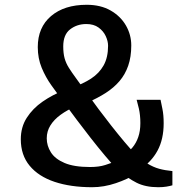

<svg xmlns="http://www.w3.org/2000/svg" viewBox="-20 -775 789 803"><path d="M471.5 -103.5Q478 -107.5 482.5 -111.5Q487 -115.5 490.2 -119.2Q493.5 -123 496 -125.5Q518 -139 533.8 -157.8Q549.5 -176.5 558.2 -201.8Q567 -227 567 -260Q567 -294 560.8 -321Q554.5 -348 551.5 -357.5H651.5Q654 -345 659.2 -319.8Q664.5 -294.5 664.5 -259.5Q664.5 -192.5 638.8 -145Q613 -97.5 566.5 -68Q563.5 -65.5 560.2 -61.2Q557 -57 553.8 -53Q550.5 -49 546.5 -47Q515 -26 464.8 -9Q414.5 8 365.5 8Q275.5 8 208.2 -14.5Q141 -37 104 -81.8Q67 -126.5 67 -192.5Q67 -243.5 92 -282.5Q117 -321.5 158.2 -350Q199.5 -378.5 249 -398Q251.5 -399 257.8 -401Q264 -403 270.8 -405Q277.5 -407 280 -408Q326.5 -424 360.8 -446.2Q395 -468.5 413.5 -501.8Q432 -535 432 -583.5Q432 -603 422.2 -624Q412.5 -645 392.2 -659.8Q372 -674.5 341 -674.5Q302 -674.5 273.2 -652.2Q244.5 -630 244.5 -581Q244.5 -552 250.2 -531.2Q256 -510.5 267.8 -491.8Q279.5 -473 297.2 -449Q315 -425 339.5 -389L355.5 -369Q368.5 -350.5 392.2 -318.8Q416 -287 444.2 -251Q472.5 -215 499.5 -182.8Q526.5 -150.5 546 -131Q574 -105 597.5 -90.5Q621 -76 645.5 -69.2Q670 -62.5 701 -59.5V0Q691 3 676.2 5.5Q661.5 8 642 8Q588.5 8 551.2 -10.8Q514 -29.5 471 -66Q448 -89.5 418.5 -124.8Q389 -160 358.5 -199Q328 -238 301 -274Q274 -310 255 -336L241.5 -354Q219.5 -384 195.2 -417.8Q171 -451.5 154.5 -491.2Q138 -531 138 -578Q138 -660.5 193.5 -707.8Q249 -755 342.5 -755Q401 -755 442.8 -731Q484.5 -707 506.8 -668.2Q529 -629.5 529 -585Q529 -537 516.2 -500.2Q503.5 -463.5 479.8 -435.8Q456 -408 422 -386.2Q388 -364.5 345.5 -346Q341 -344 331 -341Q321 -338 311.2 -335Q301.5 -332 296.5 -330Q261 -315 233.5 -295Q206 -275 190.8 -250.5Q175.5 -226 175.5 -196.5Q175.5 -165.5 192.8 -138Q210 -110.5 249.8 -93.5Q289.5 -76.5 356.5 -76.5Q394 -76.5 419.8 -84.8Q445.5 -93 471.5 -103.5Z"/></svg>

Font: Tracken
Style: Regular
Weight: 400
Designer: Eben Sorkin
Foundry: Eben Sorkin
Version: Version 2.001